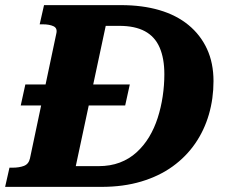

<svg xmlns="http://www.w3.org/2000/svg" viewBox="-52 -730 884 750"><path d="M29 -318 47 -400H455L437 -318ZM120 -710H420Q504 -710 570.5 -690.5Q637 -671 684 -632.5Q731 -594 756.5 -539Q782 -484 782 -413Q782 -345 764 -283Q746 -221 710.5 -169.5Q675 -118 622.5 -80Q570 -42 500 -21Q430 0 344 0H-32L-15 -75H-3Q23 -75 41.5 -82Q60 -89 65 -111L168 -599Q173 -620 157 -627.5Q141 -635 115 -635H103ZM414 -629H361L244 -81H333Q379 -81 416 -95Q453 -109 481.5 -135Q510 -161 530.5 -195Q551 -229 564 -269.5Q577 -310 583.5 -353.5Q590 -397 590 -440Q590 -502 571.5 -544.5Q553 -587 514 -608Q475 -629 414 -629Z"/></svg>

Font: Roboto Serif
Style: Bold Italic
Weight: 700
Italic angle: -10°
Designer: Greg Gazdowicz
Foundry: Commercial Type
Version: Version 1.008